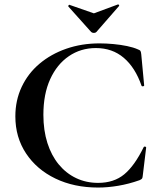

<svg xmlns="http://www.w3.org/2000/svg" viewBox="-20 -831 721 863"><path d="M427 -636Q457 -636 489.5 -633Q522 -630 551 -624Q580 -618 600 -609Q609 -606 611.5 -601.5Q614 -597 615 -586L628 -447Q628 -444 623 -443Q618 -442 616 -446Q588 -527 536.5 -571Q485 -615 411 -615Q343 -615 289.5 -578.5Q236 -542 205.5 -475Q175 -408 175 -315Q175 -245 193 -188.5Q211 -132 244 -92Q277 -52 322 -30.5Q367 -9 421 -9Q492 -9 538.5 -47.5Q585 -86 626 -170Q628 -173 632.5 -172Q637 -171 637 -168L622 -44Q621 -32 618.5 -28.5Q616 -25 607 -21Q559 -4 511.5 4Q464 12 421 12Q313 12 229 -28.5Q145 -69 97 -141.5Q49 -214 49 -308Q49 -380 77.5 -440.5Q106 -501 157.5 -544.5Q209 -588 278 -612Q347 -636 427 -636ZM390 -687 287 -802Q286 -805 289 -808Q292 -811 293 -809L402 -771L510 -811Q512 -812 514.5 -809Q517 -806 515 -804L413 -687Q409 -683 402 -683Q395 -683 390 -687Z"/></svg>

Font: Cormorant Garamond Light
Style: Regular
Weight: 300
Designer: Christian Thalmann (Catharsis Fonts)
Foundry: Catharsis Fonts
Version: Version 4.001